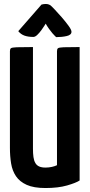

<svg xmlns="http://www.w3.org/2000/svg" viewBox="-20 -937 451 967"><path d="M209 10Q150 10 114.5 -6Q79 -22 60.5 -49.5Q42 -77 36 -113.5Q30 -150 30 -192V-679Q30 -690 35 -694Q40 -698 64 -699Q88 -700 146 -700V-188Q146 -164 148.5 -146Q151 -128 158 -116Q165 -104 177.5 -98.5Q190 -93 209 -93Q226 -93 241.5 -96.5Q257 -100 267 -105V-679Q267 -690 272 -694Q277 -698 300.5 -699Q324 -700 381 -700V-28Q363 -16 318 -3Q273 10 209 10ZM263 -750Q263 -750 257.5 -755Q252 -760 244 -769.5Q236 -779 227 -791.5Q218 -804 210 -818Q210 -818 204 -808Q198 -798 188 -784.5Q178 -771 167.5 -761Q157 -751 148 -751Q122 -751 103.5 -757.5Q85 -764 72 -780L189 -914Q200 -917 211 -917Q219 -917 227 -914Q235 -911 242 -903Q242 -903 257 -887.5Q272 -872 291 -850Q310 -828 325 -807.5Q340 -787 340 -777Q340 -761 316 -755.5Q292 -750 263 -750Z"/></svg>

Font: Yanone Kaffeesatz ExtraLight
Style: Bold
Weight: 700
Version: Version 2.003